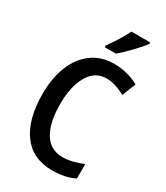

<svg xmlns="http://www.w3.org/2000/svg" viewBox="-230 -1036 987 1142"><g transform="rotate(30 263.5 -465.5)"><path d="M170 -356Q170 -229 213 -159Q256 -89 338 -89Q401 -89 478 -121V-22Q443 -5 406 2.5Q369 10 323 10Q190 10 119.5 -87Q49 -184 49 -357Q49 -464 82 -547Q115 -630 178.5 -677Q242 -724 331 -724Q376 -724 419.5 -713Q463 -702 500 -681L463 -587Q394 -626 334 -626Q256 -626 213 -552Q170 -478 170 -356ZM451 -931Q430 -902 385.5 -855.5Q341 -809 307 -781H231V-793Q291 -877 322 -941H451Z"/></g></svg>

Font: Noto Sans Display Medium Narrow
Style: Regular
Weight: 500
Width: 4
Designer: Monotype Design team
Foundry: Monotype Imaging Inc.
Version: Version 1.000